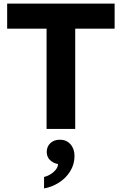

<svg xmlns="http://www.w3.org/2000/svg" viewBox="-20 -720 680 1072"><path d="M620 -700V-560H400V0H240V-560H20V-700ZM396 151Q396 198 371.5 237Q347 276 307.5 300.5Q268 325 226 332V268Q256 261 280 239.5Q304 218 304 196Q277 191 259 173.5Q241 156 241 128Q241 98 261.5 79Q282 60 314 60Q351 60 373.5 85.5Q396 111 396 151Z"/></svg>

Font: Goli Bold
Style: Regular
Weight: 700
Designer: jaikishan Patel
Foundry: MagicType
Version: Version 1.000